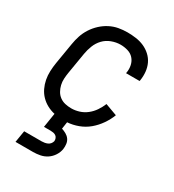

<svg xmlns="http://www.w3.org/2000/svg" viewBox="-181 -630 862 952"><g transform="rotate(30 250.0 -154.0)"><path d="M57 220 68 153H168Q176 153 184.5 151.5Q193 150 201 146.5Q209 143 214.5 136Q220 129 222 121Q223 113 220 105Q217 97 210.5 92.5Q204 88 196 86.5Q188 85 180 85H142L155 3Q132 -2 111.5 -13Q91 -24 75 -40.5Q59 -57 49 -78Q39 -99 34.5 -122Q30 -145 31 -170Q32 -195 36 -219L56 -339Q60 -364 68 -388.5Q76 -413 90.5 -435.5Q105 -458 125 -476.5Q145 -495 168.5 -507Q192 -519 217 -523.5Q242 -528 267 -528Q292 -528 316.5 -524.5Q341 -521 362.5 -511.5Q384 -502 401.5 -486Q419 -470 429 -449Q439 -428 441.5 -403.5Q444 -379 440 -354L439 -349H361L362 -352Q366 -374 361.5 -395Q357 -416 343.5 -431Q330 -446 309.5 -452Q289 -458 268 -458Q243 -458 217.5 -448.5Q192 -439 174 -420Q156 -401 146.5 -376.5Q137 -352 133 -328L113 -208Q110 -190 109 -172Q108 -154 112 -137Q116 -120 124.5 -105Q133 -90 146.5 -80Q160 -70 177 -66Q194 -62 213 -62Q235 -62 257.5 -69Q280 -76 299 -91Q318 -106 331.5 -126Q345 -146 354 -168L422 -143Q411 -114 392 -86.5Q373 -59 348 -38Q323 -17 292 -5.5Q261 6 230 8L224 48Q237 52 249.5 59Q262 66 270 77Q278 88 280 102.5Q282 117 280 132Q277 152 265 170.5Q253 189 235.5 200.5Q218 212 197.5 216Q177 220 157 220Z"/></g></svg>

Font: Iosevka Algr
Style: Italic
Weight: 400
Italic angle: -9°
Monospace: yes
Designer: Belleve Invis
Foundry: Belleve Invis
Version: Version 26.0.2; ttfautohint (v1.8.3)